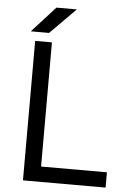

<svg xmlns="http://www.w3.org/2000/svg" viewBox="-59 -918 638 960"><g transform="rotate(5 260.0 -437.5)"><path d="M93.3 -700H177.5V-76.7H508V0H93.3ZM184.8 -875H287.3L159 -745.7H67.3Z"/></g></svg>

Font: Oak Sans Light
Style: Regular
Weight: 400
Designer: Erik Kennedy, Walven
Foundry: Erik Kennedy, Walven
Version: Version 1.100;Glyphs 3.1.2 (3151)